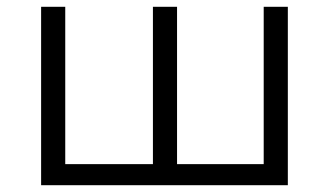

<svg xmlns="http://www.w3.org/2000/svg" viewBox="-20 -545 968 565"><path d="M172 -62H430V-525H501V-62H756V-525H827V0H101V-525H172Z"/></svg>

Font: Modern
Style: Small
Weight: 400
Designer: Julieta Ulanovsky
Foundry: Julieta Ulanovsky
Version: Version 8.000